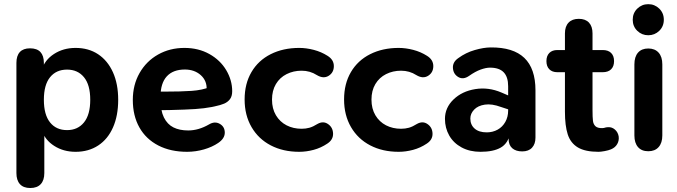

<svg xmlns="http://www.w3.org/2000/svg" viewBox="-20 -736 3330 944"><path d="M60.7 114.8V-426.8Q60.7 -461.9 77.6 -480.2Q94.4 -498.4 127.7 -498.4Q161.8 -498.4 178.8 -480.2Q195.7 -461.9 195.7 -426.8V-355.4L184.7 -391.5Q199.3 -440.5 245.3 -470.5Q291.3 -500.4 351.7 -500.4Q415.4 -500.4 462.4 -469.3Q509.3 -438.2 535.2 -380.9Q561.1 -323.6 561.1 -245.4Q561.1 -167.2 535.6 -109.5Q510.1 -51.8 462.8 -20.7Q415.4 10.4 351.7 10.4Q292.5 10.4 247.1 -18.4Q201.7 -47.1 185.9 -94.5H197.9V114.8Q197.9 150.1 180.4 169.2Q162.8 188.4 128.9 188.4Q95 188.4 77.9 169.2Q60.7 150.1 60.7 114.8ZM423.7 -245.4Q423.7 -318.9 392.9 -356.3Q362.2 -393.8 309.7 -393.8Q256.4 -393.8 226.1 -356.3Q195.7 -318.9 195.7 -245.4Q195.7 -171.9 226.1 -134.1Q256.4 -96.3 309.7 -96.3Q362.2 -96.3 392.9 -134.1Q423.7 -171.9 423.7 -245.4Z M633 -244.8Q633 -318.8 666.2 -377Q699.4 -435.2 757.1 -467.8Q814.9 -500.4 886.9 -500.4Q955.7 -500.4 1009.4 -470.4Q1063 -440.4 1092.3 -391Q1121.6 -341.7 1121.6 -287.5Q1121.6 -262.8 1110.7 -248.4Q1099.7 -234 1082.1 -226.5Q1064.5 -219 1035.8 -213L1021.8 -210Q984.4 -202.8 939.2 -199.8Q894 -196.8 816.8 -195Q784.5 -194.8 748.7 -194L752.2 -285.5H782.9Q869.9 -285.5 922.3 -289.2Q974.7 -292.8 1012.5 -308.4L995.9 -295.2Q998.1 -338.7 967.2 -366.5Q936.2 -394.2 888.9 -394.2Q830.9 -394.2 800 -360.5Q769.2 -326.8 769.2 -260.6V-247.3Q769.2 -192.4 785.9 -158.5Q802.7 -124.6 832.7 -109.6Q862.6 -94.6 905.2 -94.6Q930.6 -94.6 956.3 -102Q981.9 -109.4 1007.9 -124.4Q1035.9 -141.1 1060.5 -127.1Q1085 -113.1 1085.2 -84.2Q1085.4 -55.3 1052.9 -33.2Q1023.3 -13 982.9 -1.4Q942.4 10.2 900.7 10.4Q818.9 10.6 758.2 -20.8Q697.5 -52.2 665.2 -109.7Q633 -167.2 633 -244.8Z M1182.7 -247Q1182.7 -324.4 1216.4 -381.7Q1250 -439 1311.1 -469.7Q1372.2 -500.4 1451.1 -500.4Q1485.8 -500.4 1522.8 -490.8Q1559.8 -481.1 1590.2 -461.7Q1621.5 -442.5 1621.4 -410.8Q1621.3 -379.2 1595.9 -363.3Q1570.4 -347.4 1538.1 -366.7Q1504.4 -388.4 1462.9 -388.4Q1422.6 -388.4 1389.1 -371.6Q1355.7 -354.8 1336.5 -322.6Q1317.4 -290.3 1317.4 -246.2Q1317.4 -201.9 1336.7 -169.3Q1356.1 -136.8 1389 -119.8Q1422 -102.9 1462.9 -102.9Q1483.4 -102.9 1501.6 -108Q1519.8 -113.2 1541.7 -127Q1569.7 -142.4 1593.2 -125.8Q1616.8 -109.3 1617.6 -79.2Q1618.5 -49.1 1589.6 -30.1Q1557.8 -8.7 1521.8 0.8Q1485.8 10.4 1451.1 10.4Q1372.2 10.4 1311.5 -21.1Q1250.8 -52.6 1216.8 -111.1Q1182.7 -169.6 1182.7 -247Z M1671.7 -247Q1671.7 -324.4 1705.4 -381.7Q1739 -439 1800.1 -469.7Q1861.2 -500.4 1940.1 -500.4Q1974.8 -500.4 2011.8 -490.8Q2048.8 -481.1 2079.2 -461.7Q2110.5 -442.5 2110.4 -410.8Q2110.3 -379.2 2084.9 -363.3Q2059.4 -347.4 2027.1 -366.7Q1993.4 -388.4 1951.9 -388.4Q1911.6 -388.4 1878.1 -371.6Q1844.7 -354.8 1825.5 -322.6Q1806.4 -290.3 1806.4 -246.2Q1806.4 -201.9 1825.7 -169.3Q1845.1 -136.8 1878 -119.8Q1911 -102.9 1951.9 -102.9Q1972.4 -102.9 1990.6 -108Q2008.8 -113.2 2030.7 -127Q2058.7 -142.4 2082.2 -125.8Q2105.8 -109.3 2106.6 -79.2Q2107.5 -49.1 2078.6 -30.1Q2046.8 -8.7 2010.8 0.8Q1974.8 10.4 1940.1 10.4Q1861.2 10.4 1800.5 -21.1Q1739.8 -52.6 1705.8 -111.1Q1671.7 -169.6 1671.7 -247Z M2167.7 -151.6Q2167.7 -206.4 2209.7 -246.9Q2251.7 -287.4 2316.8 -297.9Q2381.9 -308.4 2445.7 -281L2494.2 -260.1V-193.3L2443.2 -210Q2398.1 -226.7 2363.9 -221.6Q2329.7 -216.5 2311.1 -196.9Q2292.5 -177.4 2292.5 -153.3Q2292.5 -122.3 2313.6 -103.8Q2334.7 -85.2 2373 -85.2Q2402.5 -85.2 2426.6 -98.5Q2450.6 -111.8 2464.5 -136.5Q2478.4 -161.3 2478.4 -192.4V-312Q2478.4 -357.9 2456.3 -380.7Q2434.3 -403.4 2389.1 -403.4Q2369.7 -403.4 2343.3 -394Q2316.9 -384.5 2286.3 -362.9Q2257.5 -342.9 2233.3 -357.2Q2209 -371.6 2206.9 -401.1Q2204.8 -430.7 2233.3 -450.3Q2270.1 -477.3 2314 -489.9Q2357.9 -502.6 2392.3 -502.8Q2503.2 -503.8 2558 -451.3Q2612.7 -398.8 2612.7 -291.9V-59.4Q2612.7 -28.1 2595.9 -9.9Q2579.1 8.4 2547.4 8.4Q2516.3 8.4 2498.4 -7.3Q2480.6 -23 2480.6 -53.3V-84.6L2488 -80.3Q2478 -31 2441.9 -10.3Q2405.8 10.4 2342.3 10.4Q2289.6 10.4 2249.7 -11.1Q2209.8 -32.6 2188.7 -69.7Q2167.7 -106.8 2167.7 -151.6Z M2757.6 -187.1V-381H2720.3Q2695 -381 2680.8 -395.4Q2666.6 -409.8 2666.6 -435.5Q2666.6 -461.2 2680.8 -475.6Q2695 -490 2720.3 -490H2757.6V-571.8Q2757.6 -606.1 2775.5 -624.8Q2793.3 -643.4 2825.8 -643.4Q2858.3 -643.4 2875.8 -624.8Q2893.2 -606.1 2893.2 -571.8V-490H2943.3Q2970.2 -490 2984.6 -475.7Q2999.1 -461.4 2999.1 -435.5Q2999.1 -409.6 2984.6 -395.3Q2970.2 -381 2943.3 -381H2893.2V-195.6Q2893.2 -158.4 2895.4 -141.6Q2897.6 -124.7 2907.9 -115.2Q2918.2 -105.7 2940.5 -106.1Q2950.5 -106.3 2956.3 -108.9Q2963.9 -110.7 2971.3 -110.7Q2989.1 -111.5 3003.6 -98.8Q3018.2 -86 3021.8 -65.4Q3024.6 -45.1 3014.7 -27.8Q3004.9 -10.4 2984.1 -1.8Q2971.9 3.4 2952.7 6.9Q2933.6 10.4 2922.6 10.4Q2857.1 10.4 2821.2 -11.1Q2785.3 -32.6 2771.4 -75.2Q2757.6 -117.9 2757.6 -187.1Z M3099.1 -70V-419.4Q3099.1 -456.9 3117 -477.3Q3134.8 -497.6 3167.3 -497.6Q3199.8 -497.6 3218.1 -477.3Q3236.4 -456.9 3236.4 -419.4V-70Q3236.4 -33.3 3218.2 -12.8Q3200.1 7.6 3167.4 7.6Q3134.7 7.6 3116.9 -12.8Q3099.1 -33.3 3099.1 -70ZM3090.9 -639Q3090.9 -671.8 3113.4 -693.7Q3135.9 -715.5 3167.3 -715.5Q3198.8 -715.5 3221.3 -693.7Q3243.8 -671.8 3243.8 -639Q3243.8 -606.2 3221.3 -584.4Q3198.8 -562.7 3167.3 -562.7Q3135.9 -562.7 3113.4 -584.4Q3090.9 -606.2 3090.9 -639Z"/></svg>

Font: SN Pro Thin
Style: Regular
Weight: 200
Designer: Tobias Whetton
Foundry: Supernotes
Version: Version 1.003;Glyphs 3.3 (3324)